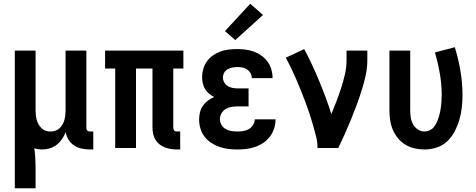

<svg xmlns="http://www.w3.org/2000/svg" viewBox="-20 -790 2540 1025"><path d="M59 215V-520H170V-200Q170 -187 171.5 -174Q173 -161 176.5 -148.5Q180 -136 186.5 -125Q193 -114 202.5 -105Q212 -96 224.5 -92Q237 -88 250 -88Q263 -88 275.5 -92Q288 -96 297.5 -105Q307 -114 313.5 -125Q320 -136 323.5 -148.5Q327 -161 328.5 -174Q330 -187 330 -200V-520H441V-108Q441 -104 442 -100Q443 -96 446 -93Q449 -90 453 -89Q457 -88 461 -88H478V8H461Q439 8 417 3.5Q395 -1 376.5 -13Q358 -25 346 -44Q334 -63 331 -85Q323 -65 311 -47.5Q299 -30 282.5 -17Q266 -4 245.5 2Q225 8 204 8Q194 8 183.5 6.5Q173 5 163 2Q167 28 168.5 54.5Q170 81 170 107V215Z M925 8Q909 8 892.5 5.5Q876 3 860.5 -3Q845 -9 831.5 -19.5Q818 -30 809.5 -44.5Q801 -59 797.5 -75.5Q794 -92 794 -108V-424H706V0H595V-424H541V-520H959V-424H905V-108Q905 -104 906.5 -100Q908 -96 910.5 -93Q913 -90 917 -89Q921 -88 925 -88H942V8Z M1247 8Q1223 8 1198.5 5Q1174 2 1151 -6Q1128 -14 1107.5 -27.5Q1087 -41 1072 -60.5Q1057 -80 1050 -103.5Q1043 -127 1043 -152Q1043 -171 1047.5 -190Q1052 -209 1063 -225Q1074 -241 1089.5 -252.5Q1105 -264 1123 -272Q1108 -280 1095.5 -290.5Q1083 -301 1074.5 -315Q1066 -329 1062.5 -345.5Q1059 -362 1059 -379Q1059 -401 1065.5 -423Q1072 -445 1085.5 -463.5Q1099 -482 1118 -495Q1137 -508 1158 -515.5Q1179 -523 1202 -525.5Q1225 -528 1247 -528Q1270 -528 1292.5 -525Q1315 -522 1336.5 -514Q1358 -506 1376.5 -492.5Q1395 -479 1408.5 -460.5Q1422 -442 1428.5 -420Q1435 -398 1435 -376Q1435 -375 1435 -374.5Q1435 -374 1435 -373H1324Q1324 -373 1324 -373.5Q1324 -374 1324 -374Q1324 -388 1317 -400Q1310 -412 1299 -419.5Q1288 -427 1274.5 -429.5Q1261 -432 1247 -432Q1234 -432 1220.5 -429.5Q1207 -427 1195.5 -420.5Q1184 -414 1177 -402Q1170 -390 1170 -377Q1170 -377 1170 -377Q1170 -377 1170 -377Q1170 -363 1177 -350.5Q1184 -338 1196 -330.5Q1208 -323 1222 -320.5Q1236 -318 1250 -318H1307V-222H1250Q1233 -222 1216.5 -219.5Q1200 -217 1185.5 -208.5Q1171 -200 1162.5 -185Q1154 -170 1154 -154Q1154 -138 1162.5 -123.5Q1171 -109 1185 -101Q1199 -93 1215 -90.5Q1231 -88 1247 -88Q1263 -88 1279 -90.5Q1295 -93 1308.5 -101Q1322 -109 1331 -123Q1340 -137 1340 -153H1451V-152Q1451 -152 1451 -152Q1451 -152 1451 -152Q1451 -128 1443.5 -104.5Q1436 -81 1421.5 -61.5Q1407 -42 1386.5 -28Q1366 -14 1343 -6Q1320 2 1296 5Q1272 8 1247 8ZM1236 -576 1181 -624 1316 -770 1384 -710Z M1675 0Q1675 -32 1667 -63.5Q1659 -95 1650 -126Q1641 -157 1631 -187Q1621 -217 1609.5 -247.5Q1598 -278 1586 -307.5Q1574 -337 1561.5 -366.5Q1549 -396 1535 -425Q1521 -454 1506 -482L1604 -528Q1626 -487 1646 -444Q1666 -401 1684 -357.5Q1702 -314 1718.5 -270Q1735 -226 1749 -181Q1763 -215 1776.5 -250Q1790 -285 1801.5 -321Q1813 -357 1821.5 -393.5Q1830 -430 1830 -468V-520H1941V-468Q1941 -427 1932 -386.5Q1923 -346 1910.5 -306.5Q1898 -267 1883.5 -228Q1869 -189 1853.5 -151Q1838 -113 1821 -75Q1804 -37 1786 0Z M2246 8Q2219 8 2193 2Q2167 -4 2144.5 -17.5Q2122 -31 2105 -51.5Q2088 -72 2077.5 -96.5Q2067 -121 2063 -147.5Q2059 -174 2059 -200V-520H2170V-200Q2170 -181 2173 -162Q2176 -143 2185 -126.5Q2194 -110 2210.5 -99Q2227 -88 2245 -88Q2260 -88 2274 -94.5Q2288 -101 2297 -112.5Q2306 -124 2312 -137.5Q2318 -151 2322.5 -165.5Q2327 -180 2330 -194.5Q2333 -209 2334.5 -223.5Q2336 -238 2337 -253Q2338 -268 2338 -283Q2338 -340 2328 -397.5Q2318 -455 2302 -510L2408 -538Q2427 -476 2438 -412Q2449 -348 2449 -283Q2449 -250 2445.5 -217Q2442 -184 2432.5 -151.5Q2423 -119 2407.5 -89Q2392 -59 2368 -36Q2344 -13 2311.5 -2.5Q2279 8 2246 8Z"/></svg>

Font: Iosevka SS08 Regular
Style: Bold
Weight: 700
Monospace: yes
Designer: Belleve Invis
Foundry: Belleve Invis
Version: Version 16.3.4; ttfautohint (v1.8.4)